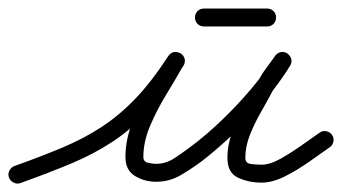

<svg xmlns="http://www.w3.org/2000/svg" viewBox="-34 -405 802 450"><path d="M14 24Q6 27 -2 23Q-10 19 -13 11Q-16 3 -12 -5Q-8 -13 0 -16Q62 -38 112 -59Q162 -80 203.5 -107Q245 -134 283 -173.5Q321 -213 360 -273Q366 -282 374 -283Q382 -284 389 -280Q396 -276 398.5 -268Q401 -260 396 -252Q378 -220 356 -184Q334 -148 318 -110.5Q302 -73 302 -37Q302 -26 313 -23.5Q324 -21 332 -21Q355 -21 376 -35Q397 -49 414 -62Q449 -88 485.5 -123Q522 -158 555 -197Q588 -236 610 -273Q615 -281 623.5 -282Q632 -283 639 -278Q645 -274 648 -266Q651 -258 645 -250Q635 -236 624.5 -221.5Q614 -207 605 -192Q605 -192 605 -192Q605 -192 605 -192Q593 -169 578 -143Q563 -117 552 -89.5Q541 -62 541 -35Q541 -22 555 -20.5Q569 -19 579 -19Q599 -19 624.5 -33.5Q650 -48 674.5 -65.5Q699 -83 715 -94Q715 -94 715 -94Q715 -94 715 -94Q722 -99 730.5 -97.5Q739 -96 744 -89Q749 -82 747.5 -73.5Q746 -65 739 -60Q719 -46 691.5 -26.5Q664 -7 634.5 8Q605 23 579 23Q549 23 524 11.5Q499 0 499 -35Q499 -66 510.5 -96.5Q522 -127 538 -156Q554 -185 569 -212Q569 -212 569 -212Q569 -212 569 -212Q578 -229 589 -244Q600 -259 611 -274Q617 -282 625 -283Q633 -284 639 -280Q646 -275 648.5 -267.5Q651 -260 646 -251Q622 -212 588 -171Q554 -130 515 -93Q476 -56 440 -28Q416 -10 389.5 5.5Q363 21 332 21Q305 21 282.5 7.5Q260 -6 260 -37Q260 -78 276.5 -119Q293 -160 316.5 -199Q340 -238 360 -272Q365 -281 373 -282Q381 -283 388 -279Q395 -275 398 -267Q401 -259 396 -251Q354 -186 314 -144Q274 -102 230 -73Q186 -44 133.5 -22Q81 0 14 24Q14 24 14 24Q14 24 14 24ZM444 -343Q435 -343 429 -349Q423 -355 423 -364Q423 -373 429 -379Q435 -385 444 -385Q481 -385 518 -385Q555 -385 592 -385Q592 -385 592 -385Q592 -385 592 -385Q601 -385 607 -379Q613 -373 613 -364Q613 -355 607 -349Q601 -343 592 -343Q555 -343 518 -343Q481 -343 444 -343Q444 -343 444 -343Q444 -343 444 -343Z"/></svg>

Font: FRB American Cursive Medium
Style: Italic
Weight: 500
Italic angle: -25°
Version: Version 2.0;Modular Font Editor K font №1